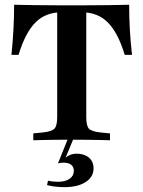

<svg xmlns="http://www.w3.org/2000/svg" viewBox="-20 -591 604 809"><path d="M273.4 -2.4Q246 -2.4 217.7 -2Q189.5 -1.6 164.1 -1.2Q138.7 -0.8 120.2 0V-29L162.1 -33.1Q198.4 -37.1 209.7 -49.2Q221 -61.3 221 -98.4V-201.6H343.5V-98.4Q343.5 -61.3 354.4 -49.2Q365.3 -37.1 401.6 -33.1L443.5 -29V0Q425 -0.8 399.6 -1.2Q374.2 -1.6 346 -2Q317.7 -2.4 290.3 -2.4H281.5ZM242.7 -539.5Q207.3 -539.5 179.4 -529Q151.6 -518.5 129.8 -496.8Q108.1 -475 90.3 -441.1Q72.6 -407.3 58.1 -359.7H28.2Q33.9 -415.3 36.7 -467.7Q39.5 -520.2 39.5 -571Q74.2 -570.2 123 -569.4Q171.8 -568.5 242.7 -568.5H321.8Q391.9 -568.5 441.1 -569.4Q490.3 -570.2 524.2 -571Q524.2 -520.2 527 -467.7Q529.8 -415.3 536.3 -359.7H505.6Q491.1 -407.3 473.4 -441.1Q455.6 -475 433.9 -496.8Q412.1 -518.5 384.3 -529Q356.5 -539.5 321 -539.5ZM221 -201.6V-551.6H343.5V-201.6ZM250.8 197.6Q231.5 197.6 211.7 195.2Q191.9 192.7 178.2 188.7L182.3 170.2Q191.1 172.6 202.4 173.8Q213.7 175 224.2 175Q254.8 175 273 162.5Q291.1 150 291.1 129Q291.1 112.1 279.8 103.2Q268.5 94.4 247.6 94.4Q241.1 94.4 234.7 95.2Q228.2 96 224.2 97.6L271 -18.5H294.4L256.5 73.4Q266.9 64.5 278.2 60.5Q289.5 56.5 302.4 56.5Q334.7 56.5 354.4 73Q374.2 89.5 374.2 118.5Q374.2 154.8 340.7 176.2Q307.3 197.6 250.8 197.6Z"/></svg>

Font: Playfair 5pt SemiExpanded Light
Style: Bold
Weight: 700
Version: Version 2.203